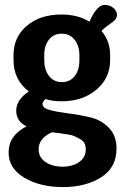

<svg xmlns="http://www.w3.org/2000/svg" viewBox="-20 -540 510 781"><path d="M15 80Q15 11 88 -26Q46 -46 46 -90Q46 -134 97 -168Q35 -216 35 -295V-316Q35 -389 89 -435Q143 -481 230 -481Q296 -481 344 -452Q374 -520 405 -520Q428 -520 442 -507Q456 -494 456 -480Q456 -464 440 -452Q403 -426 393 -414Q428 -373 428 -316V-295Q428 -223 372.5 -175.5Q317 -128 230 -128Q194 -128 165 -137Q153 -127 153 -117Q153 -100 184 -92Q215 -84 259.5 -78.5Q304 -73 348 -62.5Q392 -52 423 -20Q454 12 454 64Q454 142 391 181.5Q328 221 236 221Q143 221 79 183Q15 145 15 80ZM137 67Q137 100 165 119Q193 138 234 138Q275 138 302 119Q329 100 329 68Q329 54 324 43.5Q319 33 306.5 26Q294 19 284.5 14.5Q275 10 254 6.5Q233 3 223.5 2Q214 1 191 -2Q137 23 137 67ZM160 -296Q160 -257 179 -231.5Q198 -206 232 -206Q265 -206 284 -230.5Q303 -255 303 -295V-316Q303 -353 283.5 -378Q264 -403 231 -403Q198 -403 179 -378.5Q160 -354 160 -316Z"/></svg>

Font: Terminal Dosis
Style: Bold
Weight: 700
Designer: EdgarTolentino, PabloImpallari, IginoMarini
Foundry: EdgarTolentino, PabloImpallari, IginoMarini
Version: Version 1.006